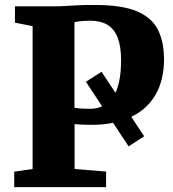

<svg xmlns="http://www.w3.org/2000/svg" viewBox="-20 -769 712 789"><path d="M38.5 0V-63.5L114 -74.5V-661.5L41.5 -676V-743H203.5Q226.5 -743 250.8 -744.5Q275 -746 304.2 -747.5Q333.5 -749 372 -748.5Q481.5 -748.5 542.8 -722.5Q604 -696.5 629 -646.8Q654 -597 654 -525.5Q654 -441 619.8 -380.8Q585.5 -320.5 519.5 -289L572.5 -209L508.5 -167.5L444.5 -264.5Q424 -260 401.8 -258Q379.5 -256 355.5 -256Q341.5 -256 327 -256.5Q312.5 -257 301.8 -257.8Q291 -258.5 286.5 -259V-74.5L416 -64V0ZM351 -322Q364.5 -322 376.8 -324.5Q389 -327 399.5 -332.5L333 -433L397.5 -474L454.5 -387.5Q465.5 -411 471.5 -444Q477.5 -477 477.5 -522Q477.5 -578 463.8 -613.8Q450 -649.5 421.8 -666.8Q393.5 -684 350.5 -684Q333 -684 321.5 -683Q310 -682 302 -680.8Q294 -679.5 286 -678V-326.5Q294.5 -324.5 310.8 -323.2Q327 -322 351 -322Z"/></svg>

Font: Merriweather 24pt Black
Style: Regular
Weight: 900
Designer: Eben Sorkin
Foundry: Eben Sorkin
Version: Version 2.100